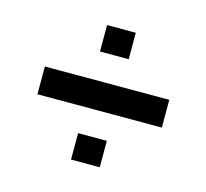

<svg xmlns="http://www.w3.org/2000/svg" viewBox="-70 -556 608 568"><g transform="rotate(15 234.0 -272.0)"><path d="M192 -478H280V-397H192ZM46 -312H427V-227H46ZM192 -147H280V-66H192Z"/></g></svg>

Font: Kanit
Style: Regular
Weight: 400
Designer: Katatrad Team
Foundry: Cadson Demak
Version: Version 1.001